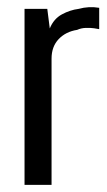

<svg xmlns="http://www.w3.org/2000/svg" viewBox="-20 -520 301 540"><path d="M49 0V-495H113L120 -440Q131 -467 154 -479.5Q177 -492 201 -495Q230 -503 259 -498V-438Q255 -439 244.5 -440.5Q234 -442 221 -441.5Q208 -441 197 -436Q165 -431 145 -410Q125 -389 125 -355V0Z"/></svg>

Font: Alumni Sans Medium
Style: Regular
Weight: 500
Designer: Robert E. Leuschke
Foundry: Robert E. Leuschke
Version: Version 1.018